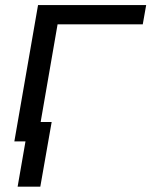

<svg xmlns="http://www.w3.org/2000/svg" viewBox="-20 -548 627 744"><path d="M533.2 -453.6H203.1L124.5 0H35.6L127.4 -528.3H546.4ZM136.2 175.3H48.3L91.8 -75.2H180.2Z"/></svg>

Font: Roboto Mono
Style: Italic
Weight: 400
Designer: Google
Version: Version 2.000985; 2015; ttfautohint (v1.3)